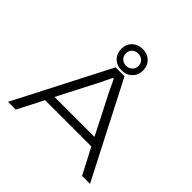

<svg xmlns="http://www.w3.org/2000/svg" viewBox="-221 -1108 1311 1311"><g transform="rotate(45 434.0 -453.0)"><path d="M38 0 391 -686H477L830 0H753L656 -187H209L113 0ZM239 -248H625L505 -483Q498 -496 489 -514Q480 -532 470.5 -551.5Q461 -571 452.5 -590Q444 -609 437 -622H429Q418 -599 404.5 -571.5Q391 -544 379 -519.5Q367 -495 360 -483ZM434 -700Q388 -700 358.5 -729Q329 -758 329 -803Q329 -848 358.5 -877Q388 -906 434 -906Q480 -906 509.5 -877.5Q539 -849 539 -803Q539 -758 509.5 -729Q480 -700 434 -700ZM434 -744Q460 -744 477.5 -761Q495 -778 495 -803Q495 -829 477.5 -845.5Q460 -862 434 -862Q407 -862 390 -845.5Q373 -829 373 -804Q373 -778 390 -761Q407 -744 434 -744Z"/></g></svg>

Font: Archivo Expanded ExtraLight
Style: Regular
Weight: 250
Width: 7
Designer: Hector Gatti
Foundry: Omnibus-Type
Version: Version 2.001